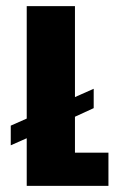

<svg xmlns="http://www.w3.org/2000/svg" viewBox="-20 -605 383 625"><path d="M67 0V-155L15 -132V-196L67 -219V-585H224V-289L285 -316V-253L224 -225V-108H333V0Z"/></svg>

Font: Alumni Sans Thin Black
Style: Regular
Weight: 900
Version: Version 1.018